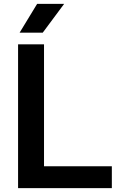

<svg xmlns="http://www.w3.org/2000/svg" viewBox="-20 -968 600 988"><path d="M73 0V-740H206.5V-112.5H555.5V0ZM81 -800 171 -948H310L200 -800Z"/></svg>

Font: Encode Sans SC Condensed Thin SemiBold
Style: Regular
Weight: 600
Version: Version 3.002